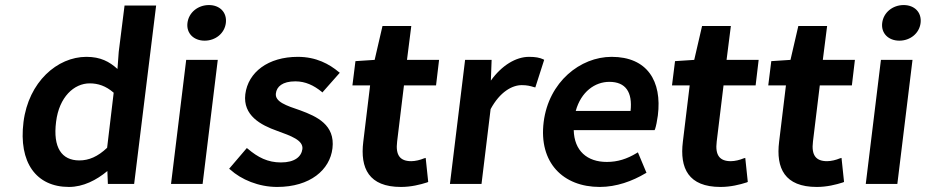

<svg xmlns="http://www.w3.org/2000/svg" viewBox="-20 -728 3665 760"><path d="M253 12C309 12 362 -15 405 -51L407 0H511L598 -706H473L450 -523L445 -455C413 -484 378 -503 322 -503C207 -503 93 -404 73 -245C53 -85 123 12 253 12ZM335 -398C368 -398 399 -388 430 -361L404 -143C367 -108 332 -93 294 -93C224 -93 189 -144 202 -246C214 -344 273 -398 335 -398Z M874 -637C879 -679 850 -708 807 -708C764 -708 727 -679 722 -637C717 -596 747 -567 790 -567C833 -567 869 -596 874 -637ZM782 0 842 -491H717L657 0Z M891 -57C935 -17 1004 12 1077 12C1208 12 1286 -56 1296 -141C1307 -234 1234 -267 1169 -291C1113 -310 1068 -325 1072 -358C1075 -385 1098 -406 1149 -406C1189 -406 1222 -390 1253 -365L1256 -362L1325 -440L1321 -443C1284 -474 1232 -503 1159 -503C1041 -503 962 -442 951 -355C941 -271 1012 -233 1077 -210C1132 -190 1181 -173 1177 -138C1173 -108 1147 -85 1092 -85C1040 -85 1001 -105 961 -139L957 -142L887 -60Z M1567 12C1607 12 1643 3 1671 -6L1675 -8L1665 -103L1658 -101C1644 -95 1624 -90 1608 -90C1564 -90 1545 -113 1552 -168L1579 -390H1706L1718 -491H1591L1608 -625H1494L1463 -491L1387 -486L1375 -390H1445L1418 -167C1405 -62 1440 12 1567 12Z M1886 0 1922 -296C1959 -365 2008 -391 2045 -391C2066 -391 2078 -388 2094 -383L2099 -382L2134 -491L2131 -493C2116 -500 2099 -503 2074 -503C2022 -503 1966 -469 1923 -409L1926 -491H1821L1761 0Z M2354 12C2420 12 2483 -11 2535 -42L2539 -44L2505 -125L2500 -122C2462 -99 2425 -87 2382 -87C2304 -87 2253 -131 2251 -213H2571L2573 -217C2577 -229 2581 -249 2584 -271C2601 -407 2542 -503 2401 -503C2277 -503 2152 -404 2132 -245C2112 -84 2209 12 2354 12ZM2392 -404C2457 -404 2484 -363 2476 -289H2259C2280 -365 2335 -404 2392 -404Z M2832 12C2872 12 2908 3 2936 -6L2940 -8L2930 -103L2923 -101C2909 -95 2889 -90 2873 -90C2829 -90 2810 -113 2817 -168L2844 -390H2971L2983 -491H2856L2873 -625H2759L2728 -491L2652 -486L2640 -390H2710L2683 -167C2670 -62 2705 12 2832 12Z M3213 12C3253 12 3289 3 3317 -6L3321 -8L3311 -103L3304 -101C3290 -95 3270 -90 3254 -90C3210 -90 3191 -113 3198 -168L3225 -390H3352L3364 -491H3237L3254 -625H3140L3109 -491L3033 -486L3021 -390H3091L3064 -167C3051 -62 3086 12 3213 12Z M3624 -637C3629 -679 3600 -708 3557 -708C3514 -708 3477 -679 3472 -637C3467 -596 3497 -567 3540 -567C3583 -567 3619 -596 3624 -637ZM3532 0 3592 -491H3467L3407 0Z"/></svg>

Font: Falling Sky
Style: MedObl
Weight: 500
Designer: Paul D. Hunt
Foundry: Adobe Systems Incorporated
Version: Version 1.02